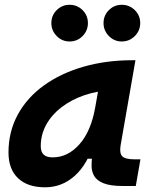

<svg xmlns="http://www.w3.org/2000/svg" viewBox="-20 -775 626 805"><path d="M168.9 10.3Q95.7 10.3 55.7 -27.8Q15.6 -65.9 15.6 -135.3Q15.6 -223.1 54.7 -294.7Q93.8 -366.2 164.3 -417Q234.9 -467.8 329.6 -495.1Q424.3 -522.5 535.6 -522.5H547.9L485.8 -166.5Q480 -132.3 492.7 -119.6Q505.4 -106.9 545.4 -106.9H568.8L549.3 4.9H496.1Q442.9 4.9 414.3 -6.6Q385.7 -18.1 375 -36.9Q364.3 -55.7 364 -77.9Q363.8 -100.1 366.7 -122.1L398.9 -109.4H342.3L373 -175.3Q347.7 -86.9 293.9 -38.3Q240.2 10.3 168.9 10.3ZM200.7 -115.2Q264.6 -115.2 313.2 -170.2Q361.8 -225.1 379.4 -325.7L404.3 -467.3L451.2 -397Q388.2 -394.5 333.5 -375.7Q278.8 -356.9 237.8 -325.4Q196.8 -293.9 173.8 -252.2Q150.9 -210.4 150.9 -162.1Q150.9 -138.2 163.1 -126.7Q175.3 -115.2 200.7 -115.2ZM490.5 -601.1Q459.1 -601.1 436.6 -623.8Q414.1 -646.6 414.1 -678.2Q414.1 -710.4 436.6 -732.7Q459.1 -754.9 490.5 -754.9Q522.5 -754.9 545.2 -732.6Q567.9 -710.3 567.9 -678.2Q567.9 -646.6 545.2 -623.8Q522.5 -601.1 490.5 -601.1ZM271.8 -601.1Q240.2 -601.1 217.8 -623.8Q195.3 -646.6 195.3 -678.2Q195.3 -710.4 217.8 -732.7Q240.4 -754.9 271.8 -754.9Q303.7 -754.9 326.2 -732.6Q348.6 -710.3 348.6 -678.2Q348.6 -646.6 326.3 -623.8Q303.9 -601.1 271.8 -601.1Z"/></svg>

Font: Cascadia Mono NF
Style: Italic
Weight: 400
Italic angle: -10°
Monospace: yes
Designer: Aaron Bell
Foundry: Saja Typeworks
Version: Version 2404.023